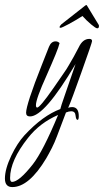

<svg xmlns="http://www.w3.org/2000/svg" viewBox="-99 -466 422 780"><path d="M-49 294Q-79 294 -79 259Q-79 221 -53 166Q-29 116 0 84Q38 43 74.5 16.5Q111 -10 146 -23Q148 -33 164 -78.5Q180 -124 208 -206Q82 7 23 7Q7 7 7 -8Q7 -24 23 -73Q39 -122 72 -205L100 -276Q109 -298 127 -298Q136 -298 143 -291Q140 -277 126.5 -244Q113 -211 90 -159Q47 -64 47 -39Q47 -29 52 -29Q63 -29 118 -108Q141 -142 157 -164.5Q173 -187 180 -200Q190 -217 200.5 -235.5Q211 -254 221 -274Q237 -308 264 -308Q275 -308 275 -299Q275 -293 231 -170Q212 -117 199 -81.5Q186 -46 178 -28Q186 -31 194 -31Q221 -31 221 6Q221 21 216 21Q210 21 208 4Q207 -14 190 -14Q181 -14 169 -9L133 86Q123 113 111.5 135.5Q100 158 89 177Q19 294 -49 294ZM-50 273Q-22 273 34 202Q76 148 137 1Q63 33 15 94Q-58 186 -58 257Q-58 273 -50 273ZM296 -351Q290 -351 271 -367Q252 -383 236 -401Q208 -383 180 -368Q152 -353 147 -353Q143 -353 143 -356Q143 -358 145.5 -361.5Q148 -365 150 -367L248 -444Q253 -447 254 -444L302 -365Q303 -364 303 -360Q303 -351 296 -351Z"/></svg>

Font: Petemoss
Style: Regular
Weight: 400
Designer: Robert E. Leuschke
Foundry: Robert E. Leuschke
Version: Version 1.010; ttfautohint (v1.8.3)